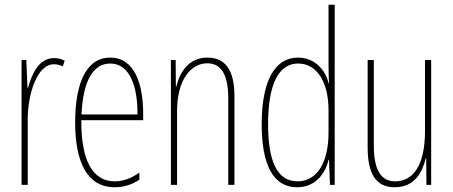

<svg xmlns="http://www.w3.org/2000/svg" viewBox="-20 -780 1910 810"><path d="M208 -535C141 -535 113 -462 98 -409H96L91 -527H71V0H97V-277C97 -380 135 -509 208 -509C222 -509 237 -504 245 -500L253 -524C239 -532 221 -535 208 -535Z M445 -537C344 -537 297 -429 297 -264C297 -94 349 10 464 10C505 10 540 -3 568 -22V-52C533 -27 499 -15 464 -15C369 -15 322 -106 323 -273H584V-301C584 -421 550 -537 445 -537ZM445 -512C528 -512 561 -414 560 -297H324C330 -442 375 -512 445 -512Z M855 -537C775 -537 738 -474 724 -415H722L721 -527H701V0H727V-311C727 -445 786 -513 855 -513C909 -513 943 -471 943 -365V0H969V-375C969 -488 928 -537 855 -537Z M1233 10C1314 10 1354 -52 1366 -106H1368L1372 0H1392V-760H1366V-497C1366 -475 1367 -454 1368 -429H1366C1355 -479 1312 -537 1237 -537C1140 -537 1084 -440 1084 -256C1084 -82 1134 10 1233 10ZM1235 -15C1147 -15 1111 -104 1111 -256C1111 -424 1155 -512 1238 -512C1318 -512 1366 -432 1366 -315V-221C1366 -97 1319 -15 1235 -15Z M1799 -527H1773V-228C1773 -82 1723 -15 1647 -15C1589 -15 1557 -60 1557 -167V-527H1531V-159C1531 -45 1567 10 1645 10C1730 10 1762 -54 1776 -112H1778L1779 0H1799Z"/></svg>

Font: Noto Sans Arabic ExtCond Thin
Style: Regular
Weight: 100
Width: 2
Designer: Monotype Design Team, Nadine Chahine, Nizar Qandah and Khaled Hosny
Foundry: Monotype Imaging Inc.
Version: Version 2.012